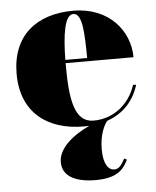

<svg xmlns="http://www.w3.org/2000/svg" viewBox="-51 -514 643 793"><g transform="rotate(-5 270.0 -117.5)"><path d="M449.5 162 438.5 156.5C425.5 181 414.5 198 394.5 198C370.5 198 349.5 173 349.5 110.5C349.5 49.5 370.5 8.5 383 -5C453.5 -29.5 496 -81 514.5 -143H501.5C476.5 -65 409.5 -10.5 326.5 -10.5C247.5 -10.5 232 -106 232 -250C232 -252.5 232 -255 232 -257H513.5C513.5 -366 430.5 -470 281.5 -470C130.5 -470 26.5 -390 26.5 -230C26.5 -70 133.5 10 284.5 10C292 10 299.5 10 306.5 9.5C238 41.5 176.5 90.5 176.5 149C176.5 209 233.5 235 314.5 235C415.5 235 434.5 190 449.5 162ZM281.5 -456.5C320.5 -456.5 321.5 -365.5 322.5 -270.5H232C233.5 -375 245 -456.5 281.5 -456.5Z"/></g></svg>

Font: Bodoni* 16pt Fatface
Style: Regular
Weight: 900
Version: Version 2.3